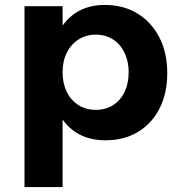

<svg xmlns="http://www.w3.org/2000/svg" viewBox="-20 -562 724 776"><path d="M403 -542Q479 -542 535.5 -507.5Q592 -473 624 -411Q656 -349 656 -266Q656 -185 625 -124Q594 -63 538 -29Q482 5 406 5Q336 5 286 -27.5Q236 -60 209 -121.5Q182 -183 182 -266Q182 -352 208.5 -414Q235 -476 284.5 -509Q334 -542 403 -542ZM367 -422Q328 -422 297.5 -402.5Q267 -383 250 -349Q233 -315 233 -270Q233 -225 250 -190.5Q267 -156 297.5 -137Q328 -118 367 -118Q407 -118 437 -137Q467 -156 483.5 -190.5Q500 -225 500 -270Q500 -314 483.5 -348.5Q467 -383 437 -402.5Q407 -422 367 -422ZM79 -537H233V194H79Z"/></svg>

Font: Alexandria SemiBold
Style: Regular
Weight: 600
Designer: Mohamed Gaber
Foundry: Kief Type Foundry
Version: Version 5.100